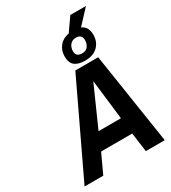

<svg xmlns="http://www.w3.org/2000/svg" viewBox="-255 -1224 1205 1352"><g transform="rotate(-30 348.0 -548.0)"><path d="M359 -863Q359 -910 387 -945Q415 -980 465 -989L540 -1096H667L561 -982Q611 -962 611 -895Q611 -838 574.5 -801.5Q538 -765 471 -765Q416 -765 387.5 -787.5Q359 -810 359 -863ZM428 -865Q428 -820 478 -820Q509 -820 525 -840.5Q541 -861 541 -892Q541 -938 494 -938Q462 -938 445 -916.5Q428 -895 428 -865ZM675 0H521L500 -155H247L175 0H23L375 -740H561ZM485 -288 447 -612 303 -288Z"/></g></svg>

Font: Exo
Style: Bold Italic
Weight: 700
Italic angle: -9°
Designer: Natanael Gama
Foundry: Natanael Gama
Version: Version 1.500; ttfautohint (v1.6)